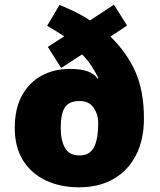

<svg xmlns="http://www.w3.org/2000/svg" viewBox="-20 -789 681 819"><path d="M234 -768Q273 -752 305 -736Q337 -720 364 -702L466 -769L522 -680L451 -633Q522 -564 558 -482Q594 -400 594 -283Q594 -193 560 -127Q526 -61 464 -25.5Q402 10 317 10Q238 10 176 -19Q114 -48 78.5 -104.5Q43 -161 43 -243Q43 -326 74 -382Q105 -438 158 -466.5Q211 -495 277 -495Q326 -495 354.5 -484.5Q383 -474 396 -454L400 -456Q386 -483 370 -508Q354 -533 330 -557L241 -499L184 -589L254 -634Q239 -644 219.5 -656Q200 -668 181 -679ZM319 -358Q274 -358 256.5 -330.5Q239 -303 239 -244Q239 -191 257 -158.5Q275 -126 319 -126Q363 -126 381 -161Q399 -196 399 -266Q399 -301 379.5 -329.5Q360 -358 319 -358Z"/></svg>

Font: Noto Sans Telugu Black
Style: Regular
Weight: 900
Designer: Jelle Bosma - Monotype Design Team
Foundry: Monotype Imaging Inc.
Version: Version 2.005; ttfautohint (v1.8.4.7-5d5b)